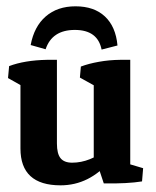

<svg xmlns="http://www.w3.org/2000/svg" viewBox="-20 -567 483 596"><path d="M168 8.3Q43.5 8.3 43.5 -106V-327.1L156.7 -321.8V-121.6Q156.7 -89.8 168 -75.9Q179.2 -62 204.1 -62Q259.3 -62 313.5 -105.5L322.8 -68.8Q257.3 8.3 168 8.3ZM43.5 -251.5V-314L63 -292L4.9 -324.7L8.3 -361.8Q56.2 -379.9 125.5 -381.3H156.7V-303.7ZM384.3 -28.8 271 -48.3V-326.2L384.3 -321.3ZM271 -251.5V-314L290.5 -291.5L228 -326.2L231 -360.4Q255.4 -369.6 287.1 -375.2Q318.8 -380.9 353 -381.3H384.3V-303.7ZM302.2 2.4 278.8 -67.9 384.3 -92.8V-29.8L366.7 -62L424.3 -44.9L420.9 -3.9Q377 3.4 302.2 2.4ZM214.4 -547.4Q272 -547.4 305.7 -515.9Q339.4 -484.4 344.7 -425.8L295.4 -413.1Q283.2 -474.1 212.4 -474.1Q141.6 -474.1 121.6 -414.1L75.2 -427.2Q85.9 -484.9 122.1 -516.1Q158.2 -547.4 214.4 -547.4Z"/></svg>

Font: Markazi Text
Style: Regular
Weight: 400
Designer: Borna Izadpanah (Arabic designer), Fiona Ross (Arabic design director) and Florian Runge (Latin designer)
Foundry: Borna Izadpanah and Florian Runge
Version: Version 1.000